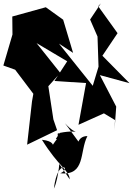

<svg xmlns="http://www.w3.org/2000/svg" viewBox="-51 -772 789 1140"><path d="M629 0 639 -139 542 -326 718 -278 557 -441 647 -575 532 -735 548 -752 484 -656 528 -555 534 -376 466 -151 525 -231 299 -513 383 -458 324 -655 221 -729 22 -674 23 -567 -31 -383 39 -358 147 -215 139 -170 110 87 288 1 266 -63 236 -260 307 -339 166 -516 348 -408 272 -291 460 -279 415 -31 566 -99 632 -59ZM301 201C306 139 300 283 269 348C290 163 379 226 307 257C459 272 420 128 468 36C400 35 401 120 435 96L335 -40C413 48 441 -10 304 17L281 52C393 113 269 -37 295 44C190 172 342 73 198 58C298 219 361 240 363 293Z"/></svg>

Font: Asimov Silicon
Style: Regular
Weight: 400
Designer: Google
Version: Version 2.000980; 2014